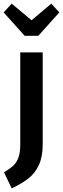

<svg xmlns="http://www.w3.org/2000/svg" viewBox="-54 -816 345 1052"><path d="M180 -25Q180 42 159.5 87Q139 132 102.5 161Q66 190 10 216L-32 128Q0 109 18.5 92Q37 75 47 47.5Q57 20 57 -24V-529H180ZM227 -796 271 -748 156 -620H81L-34 -748L10 -796L119 -705Z"/></svg>

Font: Fira Sans Extra Condensed Medium
Style: Regular
Weight: 500
Width: 1
Designer: Carrois Corporate & Edenspiekermann AG
Foundry: Carrois Corporate GbR & Edenspiekermann AG
Version: Version 4.203